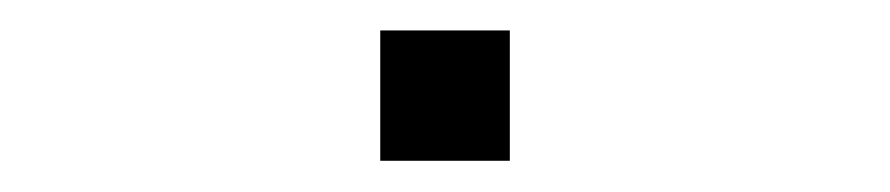

<svg xmlns="http://www.w3.org/2000/svg" viewBox="-20 -103 570 123"><path d="M306.6 -83.5V0H223.6V-83.5Z"/></svg>

Font: AzarMehrMonospaced
Style: SerifRegular
Weight: 1
Designer: Amin Abedi
Version: Version 1.00